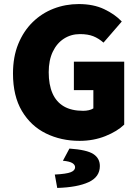

<svg xmlns="http://www.w3.org/2000/svg" viewBox="-20 -682 686 946"><path d="M372 12Q281 12 206.5 -24.5Q132 -61 88 -135Q44 -209 44 -320Q44 -402 70 -465.5Q96 -529 141 -573Q186 -617 244.5 -639.5Q303 -662 368 -662Q440 -662 493 -637Q546 -612 580 -576L490 -472Q466 -493 439.5 -503.5Q413 -514 374 -514Q330 -514 295 -491.5Q260 -469 240 -427Q220 -385 220 -326Q220 -265 238.5 -222.5Q257 -180 294.5 -158Q332 -136 390 -136Q404 -136 417.5 -139Q431 -142 440 -148V-238H344V-378H592V-68Q558 -35 499.5 -11.5Q441 12 372 12ZM262 244 250 178Q307 175 328.5 166.5Q350 158 350 142Q350 130 336.5 121.5Q323 113 290 110L322 50Q408 56 440 77Q472 98 472 136Q472 190 416.5 215.5Q361 241 262 244Z"/></svg>

Font: Source Sans 3 Black
Style: Regular
Weight: 900
Designer: Paul D. Hunt
Foundry: Adobe
Version: Version 3.046;hotconv 1.0.118;makeotfexe 2.5.65603